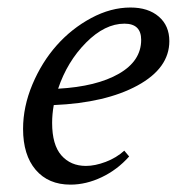

<svg xmlns="http://www.w3.org/2000/svg" viewBox="-20 -485 475 516"><path d="M169.4 11.2Q109.9 11.2 75.9 -28.6Q42 -68.4 42 -138.7Q42 -198.2 67.1 -258.1Q92.3 -317.9 132.3 -363Q172.4 -408.2 225.1 -436.5Q277.8 -464.8 330.6 -464.8Q378.4 -464.8 406.7 -440.4Q435.1 -416 435.1 -374.5Q435.1 -301.8 349.4 -255.1Q263.7 -208.5 124.5 -202.6Q120.1 -178.2 120.1 -154.8Q120.1 -95.7 145 -67.4Q169.9 -39.1 210.9 -39.1Q235.4 -39.1 264.2 -50Q293 -61 314 -80.1L327.1 -64.5Q295.4 -28.8 253.4 -8.8Q211.4 11.2 169.4 11.2ZM314.5 -421.4Q261.7 -421.4 211.2 -370.4Q160.6 -319.3 136.2 -246.6Q239.7 -252.4 299.6 -286.9Q359.4 -321.3 359.4 -377.9Q359.4 -421.4 314.5 -421.4Z"/></svg>

Font: Elstob 6pt
Style: Italic
Weight: 400
Italic angle: -20°
Designer: Peter S. Baker
Version: Version 1.015